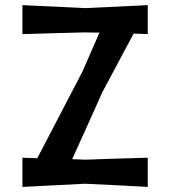

<svg xmlns="http://www.w3.org/2000/svg" viewBox="-20 -739 671 757"><path d="M562.5 -718.8C452.1 -713.9 370.1 -710 315.4 -707C205.1 -711.9 123 -715.8 68.4 -718.8C68.4 -668 68.4 -629.9 68.4 -604.5C177.7 -607.4 259.8 -610.4 315.4 -611.3C339.8 -610.4 359.4 -610.4 372.1 -610.4C342.8 -543 320.3 -492.2 305.7 -458C226.6 -305.7 167 -191.4 127 -115.2C100.6 -116.2 81.1 -116.2 68.4 -117.2C68.4 -65.4 68.4 -27.3 68.4 -2C177.7 -7.8 259.8 -11.7 315.4 -14.6C424.8 -9.8 506.8 -4.9 562.5 -2C562.5 -52.7 562.5 -90.8 562.5 -117.2C452.1 -114.3 370.1 -111.3 315.4 -109.4C293 -110.4 275.4 -111.3 264.6 -111.3C317.4 -228.5 357.4 -316.4 383.8 -376C438.5 -478.5 479.5 -554.7 506.8 -606.4C531.2 -605.5 549.8 -605.5 562.5 -604.5C562.5 -655.3 562.5 -693.4 562.5 -718.8Z"/></svg>

Font: DropForged
Style: Regular
Weight: 400
Designer: Antoine
Version: Version 1.0